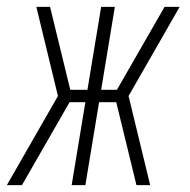

<svg xmlns="http://www.w3.org/2000/svg" viewBox="-35 -540 555 560"><path d="M29 0H-15L134 -260L71 -520H111L170 -278H220L260 -520H300L260 -278H306L445 -520H489L340 -260L403 0H363L304 -242H254L214 0H174L214 -242H168Z"/></svg>

Font: Iosevka Term Curly Extralight
Style: Italic
Weight: 200
Italic angle: -9°
Designer: Belleve Invis
Foundry: Belleve Invis
Version: Version 32.3.0